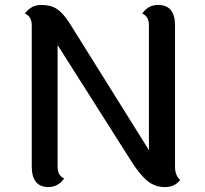

<svg xmlns="http://www.w3.org/2000/svg" viewBox="-20 -751 834 780"><path d="M109 -75V-649Q109 -684 81 -696Q107 -731 147 -731Q187 -731 212 -714Q237 -697 262 -658L585 -141V-649Q585 -684 558 -696Q582 -731 622 -731Q691 -731 691 -648V-74Q691 -38 712 -20Q690 9 650 9Q610 9 579.5 -15.5Q549 -40 514 -95L214 -568V-74Q214 -37 241 -26Q215 9 177 9Q109 9 109 -75Z"/></svg>

Font: Laila Medium
Style: Regular
Weight: 500
Designer: Hitesh Malaviya
Foundry: Indian Type Foundry
Version: Version 1.302;PS 1.0;hotconv 1.0.78;makeotf.lib2.5.61930; tt